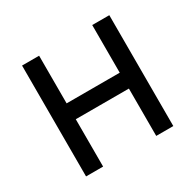

<svg xmlns="http://www.w3.org/2000/svg" viewBox="-125 -681 831 818"><g transform="rotate(-30 291.0 -272.5)"><path d="M441.9 -311V-232.9H140.6V-311ZM160.6 -545.4V0H76.7V-545.4ZM505.9 -545.4V0H421.9V-545.4Z"/></g></svg>

Font: Sahel VF Regular
Style: Regular
Weight: 400
Foundry: Saber Rastikerdar (saber.rastikerdar@gmail.com)
Version: Version 3.4.0